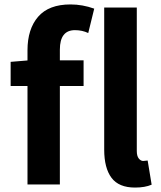

<svg xmlns="http://www.w3.org/2000/svg" viewBox="-20 -832 727 866"><path d="M298 -812Q352 -812 405 -793L378 -683Q351 -696 318 -696Q250 -696 250 -608V0H104V-605Q104 -701 152 -756.5Q200 -812 298 -812ZM28 -553 112 -560H357V-444H28ZM450 -157V-798H597V-151Q597 -128 606 -117Q615 -106 626 -106Q628 -106 646 -108L664 1Q634 14 589 14Q516 14 483 -30Q450 -74 450 -157Z"/></svg>

Font: Merged Yaku Han JP
Style: Bold
Weight: 700
Designer: Ryoko NISHIZUKA 西塚涼子 (kana, bopomofo & ideographs); Paul D. Hunt (Latin, Greek & Cyrillic); Sandoll Communications 산돌커뮤니
Foundry: Adobe
Version: Version 2.004